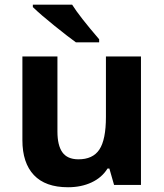

<svg xmlns="http://www.w3.org/2000/svg" viewBox="-20 -786 697 816"><path d="M269 9.8Q172.9 9.8 124 -42Q75.2 -93.8 75.2 -189.9V-545.9H224.1V-227.1Q224.1 -168 245.1 -138.7Q266.1 -109.4 312 -108.9Q374.5 -108.4 402.3 -150.4Q430.2 -192.4 430.2 -289.1V-545.9H579.1V0H464.8L444.8 -69.8H437Q413.1 -31.2 369.1 -10.7Q325.2 9.8 269 9.8ZM119.6 -766.1H286.6Q317.4 -716.8 401.4 -619.1V-606H302.7Q272 -627.9 212.4 -675.8Q152.8 -723.6 119.6 -755.9Z"/></svg>

Font: OpenSans-Bold
Style: Bold
Weight: 700
Foundry: Ascender Corporation
Version: Version 1.10